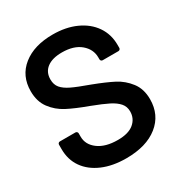

<svg xmlns="http://www.w3.org/2000/svg" viewBox="-169 -827 897 954"><g transform="rotate(-30 279.5 -350.0)"><path d="M24 -193V-218Q24 -223 27.5 -226.5Q31 -230 36 -230H125Q130 -230 133.5 -226.5Q137 -223 137 -218V-199Q137 -153 178 -122.5Q219 -92 290 -92Q351 -92 382 -118Q413 -144 413 -185Q413 -213 396 -232.5Q379 -252 347.5 -268Q316 -284 253 -308Q182 -334 138 -357Q94 -380 64.5 -419.5Q35 -459 35 -518Q35 -606 99 -657Q163 -708 270 -708Q345 -708 402.5 -682Q460 -656 492 -609.5Q524 -563 524 -502V-485Q524 -480 520.5 -476.5Q517 -473 512 -473H422Q417 -473 413.5 -476.5Q410 -480 410 -485V-496Q410 -543 371.5 -575.5Q333 -608 265 -608Q210 -608 179.5 -585Q149 -562 149 -520Q149 -490 165 -471Q181 -452 213 -436.5Q245 -421 312 -397Q383 -370 425.5 -348Q468 -326 498.5 -286.5Q529 -247 529 -188Q529 -98 462.5 -45Q396 8 281 8Q203 8 145 -17Q87 -42 55.5 -87Q24 -132 24 -193Z"/></g></svg>

Font: Barlow SemiBold
Style: Regular
Weight: 600
Designer: Jeremy Tribby
Foundry: Tribby Type
Version: Version 1.422